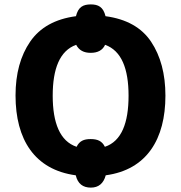

<svg xmlns="http://www.w3.org/2000/svg" viewBox="-20 -794 826 875"><path d="M394 61C428.7 61 451.7 42.5 461.9 4.9C649.4 -20.5 733.9 -160.6 733.9 -357.9C733.9 -457 711.9 -539.1 668.5 -604C625 -668.9 555.7 -707.5 460.9 -720.2C450.7 -762.7 427.2 -773.9 394 -773.9C359.4 -773.9 336.4 -762.7 326.2 -720.2C231.4 -707.5 162.1 -668.9 117.7 -604.5C73.2 -540 50.8 -458 50.8 -358.9C50.8 -158.7 137.2 -20.5 325.2 4.9C334.5 43.9 358.4 61 394 61ZM329.1 -125C252.9 -150.4 220.2 -234.4 220.2 -357.9C220.2 -481 252.4 -563 327.1 -589.8C340.3 -564.5 362.3 -553.2 393.1 -553.2C424.8 -553.2 447.3 -564.5 459 -589.8C533.7 -563 565.9 -481 565.9 -357.9C565.9 -234.4 534.2 -150.4 458 -125C444.8 -151.9 423.8 -160.2 393.1 -160.2C362.3 -160.2 342.3 -151.9 329.1 -125Z"/></svg>

Font: Avrile Sans
Style: Bold
Weight: 700
Designer: Monotype Design Team, Google (font), Stefan Peev (BGR Cyrillic), Cristiano Sobral (main changes)
Foundry: The Avrile Sans Project Authors
Version: Version 3.110